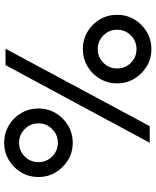

<svg xmlns="http://www.w3.org/2000/svg" viewBox="64 -776 720 887"><g transform="rotate(90 423.5 -333.0)"><path d="M205.7 1 563.3 -665.1H640L281.4 1ZM481.6 -151.2Q481.6 -194.7 502.8 -230.6Q524 -266.5 560.3 -288Q596.7 -309.6 640 -309.6Q683.6 -309.6 719.5 -288Q755.3 -266.5 776.9 -230.6Q798.4 -194.7 798.4 -151.2Q798.4 -107.9 776.9 -71.5Q755.3 -35.1 719.5 -13.9Q683.6 7.2 640 7.2Q596.7 7.2 560.3 -13.9Q524 -35.1 502.8 -71.5Q481.6 -107.9 481.6 -151.2ZM48.9 -514.6Q48.9 -558.1 70.1 -594Q91.3 -629.9 127.7 -651.5Q164 -673 207.4 -673Q250.9 -673 286.8 -651.5Q322.7 -629.9 344.2 -594Q365.8 -558.1 365.8 -514.6Q365.8 -471.3 344.2 -434.9Q322.7 -398.5 286.8 -377.4Q250.9 -356.2 207.4 -356.2Q164 -356.2 127.7 -377.4Q91.3 -398.5 70.1 -434.9Q48.9 -471.3 48.9 -514.6ZM117.8 -514.6Q117.8 -477.5 144 -451.3Q170.2 -425 207.4 -425Q244.5 -425 270.7 -451.3Q296.9 -477.5 296.9 -514.6Q296.9 -551.7 270.7 -578Q244.5 -604.2 207.4 -604.2Q170.2 -604.2 144 -578Q117.8 -551.7 117.8 -514.6ZM550.5 -151.2Q550.5 -114.1 576.7 -87.8Q602.9 -61.6 640 -61.6Q677.2 -61.6 703.4 -87.8Q729.6 -114.1 729.6 -151.2Q729.6 -188.3 703.4 -214.5Q677.2 -240.8 640 -240.8Q602.9 -240.8 576.7 -214.5Q550.5 -188.3 550.5 -151.2Z"/></g></svg>

Font: Hind Variable Light
Style: Regular
Weight: 300
Designer: Manushi Parikh, Satya Rajpurohit
Foundry: Indian Type Foundry
Version: Version 3.000